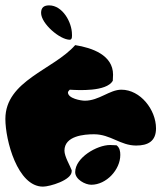

<svg xmlns="http://www.w3.org/2000/svg" viewBox="-27 -681 601 715"><path d="M126 -633C126 -593 196 -533 233 -533C243 -533 241 -550 241 -553C241 -598 206 -661 156 -661C138 -661 126 -654 126 -633ZM253 -40C253 -13 290 7 313 7C369 7 421 -49 421 -104C421 -117 419 -131 407 -140C403 -140 387 -141 383 -141C334 -141 253 -94 253 -40ZM-7 -238C-7 -159 38 14 133 14C158 14 240 -10 240 -43V-47C234 -64 213 -98 213 -120C213 -175 286 -181 323 -181C385 -181 421 -139 480 -139C524 -139 554 -155 554 -203C554 -272 496 -347 425 -347C381 -347 342 -306 289 -306C275 -306 226 -314 226 -337L227 -340C227 -341 232 -346 233 -347C264 -345 369 -339 393 -380C393 -383 394 -400 394 -403C394 -476 316 -503 253 -513C172 -421 -7 -381 -7 -238Z"/></svg>

Font: Charger
Style: Overspray
Weight: 400
Designer: Jasper
Foundry: Cannot Into Space Fonts
Version: Version 0.980